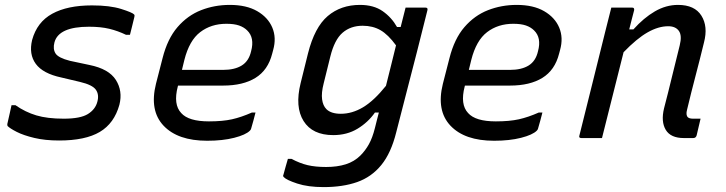

<svg xmlns="http://www.w3.org/2000/svg" viewBox="-20 -563 2960 783"><path d="M240 -79Q308 -79 338.5 -98Q369 -117 377 -148Q385 -177 371 -197Q357 -217 306 -229L230 -247Q155 -263 126 -302.5Q97 -342 111 -400Q131 -473 193 -507Q255 -541 355 -541Q428 -541 474 -526.5Q520 -512 527 -504Q530 -500 528 -494Q523 -474 519 -457Q515 -440 510 -421H494Q461 -437 426 -445.5Q391 -454 343 -454Q219 -454 202 -390Q195 -363 206.5 -345Q218 -327 265 -315L345 -298Q424 -282 452.5 -237Q481 -192 467 -136Q446 -60 387 -25Q328 10 221 10Q164 10 120 -0.5Q76 -11 48.5 -25Q21 -39 11 -49Q9 -53 10 -58Q15 -82 19.5 -100Q24 -118 27 -134H43Q83 -106 128 -92.5Q173 -79 240 -79Z M917 -543Q985 -543 1029 -517.5Q1073 -492 1090.5 -450.5Q1108 -409 1094 -359L1090 -344Q1073 -277 1022 -245.5Q971 -214 890 -214H706L705 -210Q686 -137 719 -102Q749 -68 832 -68Q888 -68 926 -76.5Q964 -85 1007 -104H1022Q1018 -88 1013.5 -71.5Q1009 -55 1004 -38Q1003 -34 999 -30Q982 -13 935 -1Q888 11 825 11Q705 11 647 -50.5Q589 -112 616 -221L643 -326Q663 -405 704 -452.5Q745 -500 800 -521.5Q855 -543 917 -543ZM903 -466Q841 -466 796.5 -432Q752 -398 732 -319L722 -278H890Q937 -278 966 -296Q995 -314 1004 -354Q1019 -409 988 -439Q975 -452 955 -459Q935 -466 903 -466Z M1448 -543Q1504 -543 1540.5 -517.5Q1577 -492 1599 -453H1614Q1619 -473 1624 -492.5Q1629 -512 1634 -532H1715Q1726 -532 1723 -521Q1701 -432 1680.5 -352Q1660 -272 1639.5 -193Q1619 -114 1596 -24Q1575 61 1535 110Q1495 159 1436.5 179.5Q1378 200 1300 200Q1236 200 1192 185.5Q1148 171 1137 159Q1133 155 1136 149Q1141 132 1144.5 118Q1148 104 1154 85H1169Q1203 103 1234.5 110.5Q1266 118 1310 118Q1355 118 1390 107Q1425 96 1450 71Q1470 51 1484.5 25Q1499 -1 1509 -41Q1513 -57 1517 -73Q1521 -89 1525 -104H1509Q1481 -64 1438 -38Q1395 -12 1339 -12Q1254 -12 1218 -69.5Q1182 -127 1206 -224L1236 -345Q1263 -452 1316.5 -497.5Q1370 -543 1448 -543ZM1311 -118Q1330 -99 1370 -99Q1416 -99 1460.5 -125.5Q1505 -152 1554 -213Q1564 -253 1574 -293Q1584 -333 1595 -378Q1563 -422 1531.5 -440Q1500 -458 1459 -458Q1410 -458 1377 -429.5Q1344 -401 1327 -332L1300 -223Q1290 -184 1293.5 -158Q1297 -132 1311 -118Z M2087 -543Q2155 -543 2199 -517.5Q2243 -492 2260.5 -450.5Q2278 -409 2264 -359L2260 -344Q2243 -277 2192 -245.5Q2141 -214 2060 -214H1876L1875 -210Q1856 -137 1889 -102Q1919 -68 2002 -68Q2058 -68 2096 -76.5Q2134 -85 2177 -104H2192Q2188 -88 2183.5 -71.5Q2179 -55 2174 -38Q2173 -34 2169 -30Q2152 -13 2105 -1Q2058 11 1995 11Q1875 11 1817 -50.5Q1759 -112 1786 -221L1813 -326Q1833 -405 1874 -452.5Q1915 -500 1970 -521.5Q2025 -543 2087 -543ZM2073 -466Q2011 -466 1966.5 -432Q1922 -398 1902 -319L1892 -278H2060Q2107 -278 2136 -296Q2165 -314 2174 -354Q2189 -409 2158 -439Q2145 -452 2125 -459Q2105 -466 2073 -466Z M2473 -532H2558Q2568 -532 2566 -521Q2561 -502 2556 -482.5Q2551 -463 2546 -443H2563Q2605 -490 2650.5 -516.5Q2696 -543 2745 -543Q2813 -543 2840.5 -499Q2868 -455 2851 -390Q2834 -320 2816.5 -253.5Q2799 -187 2782 -116Q2776 -94 2785 -85Q2791 -79 2807 -79H2837Q2833 -62 2829 -45Q2825 -28 2821 -11Q2818 0 2807 0H2769Q2715 0 2695 -33.5Q2675 -67 2688 -121Q2705 -186 2720 -248.5Q2735 -311 2752 -378Q2762 -418 2748.5 -437Q2735 -456 2705 -456Q2665 -456 2621 -431Q2577 -406 2523 -350Q2501 -263 2479 -175Q2457 -87 2435 0H2351Q2339 0 2343 -11Q2369 -116 2395.5 -221.5Q2422 -327 2448 -433Q2456 -465 2462.5 -490.5Q2469 -516 2473 -532Z"/></svg>

Font: Recursive Sn Lnr St
Style: Italic
Weight: 400
Italic angle: -15°
Version: Version 1.079;hotconv 1.0.112;makeotfexe 2.5.65598; ttfautoh